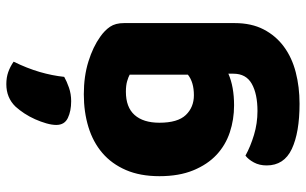

<svg xmlns="http://www.w3.org/2000/svg" viewBox="-200 -586 967 607"><g transform="rotate(-90 283.5 -282.5)"><path d="M250 -717Q278 -746 321 -746Q342 -746 359 -740Q376 -734 392 -723Q371 -680 359.5 -640.5Q348 -601 344 -563Q330 -555 310 -548Q290 -541 267 -541Q236 -541 214 -551.5Q192 -562 192 -588Q192 -602 197 -619.5Q202 -637 210 -655Q218 -673 228.5 -689Q239 -705 250 -717ZM289 -501Q346 -501 392.5 -486.5Q439 -472 471 -449Q491 -435 502.5 -418Q514 -401 514 -374V-24Q514 29 494 67.5Q474 106 439.5 131.5Q405 157 358.5 169Q312 181 259 181Q168 181 116 156.5Q64 132 64 77Q64 54 73.5 36.5Q83 19 95 10Q124 26 160.5 37Q197 48 236 48Q290 48 322 30Q354 12 354 -28V-44Q313 -26 254 -26Q209 -26 168.5 -39.5Q128 -53 97.5 -81.5Q67 -110 48.5 -155Q30 -200 30 -262Q30 -323 49.5 -368Q69 -413 103.5 -442.5Q138 -472 185.5 -486.5Q233 -501 289 -501ZM351 -356Q344 -360 330.5 -364Q317 -368 297 -368Q248 -368 223.5 -340.5Q199 -313 199 -262Q199 -204 223.5 -178.5Q248 -153 286 -153Q327 -153 351 -172Z"/></g></svg>

Font: Baloo Paaji
Style: Regular
Weight: 400
Designer: Shuchita Grover and Ek Type
Foundry: Ek Type
Version: Version 1.443;PS 1.000;hotconv 16.6.51;makeotf.lib2.5.65220;